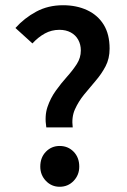

<svg xmlns="http://www.w3.org/2000/svg" viewBox="-20 -702 484 734"><path d="M157 -215Q150 -259 161.5 -293Q173 -327 193.5 -355.5Q214 -384 236 -408.5Q258 -433 273.5 -457Q289 -481 289 -509Q289 -532 279 -550Q269 -568 250.5 -578Q232 -588 207 -588Q177 -588 151.5 -574Q126 -560 104 -536L39 -595Q73 -633 118.5 -657.5Q164 -682 221 -682Q273 -682 313.5 -663Q354 -644 376.5 -607.5Q399 -571 399 -516Q399 -478 383.5 -448.5Q368 -419 345.5 -393Q323 -367 301.5 -340.5Q280 -314 266.5 -284Q253 -254 258 -215ZM208 12Q177 12 155.5 -10.5Q134 -33 134 -65Q134 -100 155.5 -122Q177 -144 208 -144Q240 -144 261.5 -122Q283 -100 283 -65Q283 -33 261.5 -10.5Q240 12 208 12Z"/></svg>

Font: Mada SemiBold
Style: Regular
Weight: 600
Designer: Khaled Hosny
Version: Version 1.5